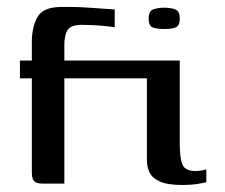

<svg xmlns="http://www.w3.org/2000/svg" viewBox="-20 -525 642 549"><path d="M37 -352H71V-405Q71 -446 86.5 -475Q102 -504 151 -505Q197 -506 242.5 -502.5Q288 -499 308 -498V-447Q303 -448 285.5 -450Q268 -452 248 -453Q228 -454 215 -454Q183 -454 173.5 -439.5Q164 -425 164 -397V-352H494V-113Q494 -74 501.5 -55Q509 -36 539 -36Q546 -36 556 -37.5Q566 -39 570 -41V-4Q563 -2 544 1Q525 4 502 4Q459 4 437 -6Q415 -16 407.5 -32Q400 -48 400 -69Q400 -90 400 -112Q400 -164 400 -210.5Q400 -257 400 -301H164V0H103Q84 0 77.5 -7Q71 -14 71 -33V-301H37ZM405 -472Q405 -493 418 -498Q431 -503 450 -503Q469 -503 481.5 -498Q494 -493 494 -472Q494 -450 481 -446Q468 -442 450 -442Q431 -442 418 -446Q405 -450 405 -472Z"/></svg>

Font: Genos Medium
Style: Regular
Weight: 500
Designer: Robert E. Leuschke
Foundry: Robert E. Leuschke
Version: Version 1.010; ttfautohint (v1.8.3)